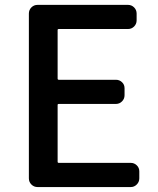

<svg xmlns="http://www.w3.org/2000/svg" viewBox="-20 -756 640 776"><path d="M131.8 0Q117.2 0 106.9 -10.3Q96.7 -20.5 96.7 -35.2V-701.2Q96.7 -715.8 106.9 -726.1Q117.2 -736.3 131.8 -736.3H497.1Q511.7 -736.3 522 -726.1Q532.2 -715.8 532.2 -701.2V-673.8Q532.2 -659.2 522 -648.9Q511.7 -638.7 497.1 -638.7H217.8Q212.9 -638.7 212.9 -634.8V-438.5Q212.9 -433.6 217.8 -433.6H448.2Q462.9 -433.6 473.1 -423.8Q483.4 -414.1 483.4 -399.4V-371.1Q483.4 -356.4 473.1 -346.2Q462.9 -335.9 448.2 -335.9H217.8Q212.9 -335.9 212.9 -332V-102.5Q212.9 -97.7 217.8 -97.7H508.8Q522.5 -97.7 532.7 -87.9Q543 -78.1 543 -63.5V-35.2Q543 -20.5 532.7 -10.3Q522.5 0 508.8 0Z"/></svg>

Font: Gen Jyuu GothicL Medium
Style: Regular
Weight: 500
Designer: [Source Han Sans]
Ryoko NISHIZUKA  (kana & ideographs); Paul D. Hunt (Latin, Greek & Cyrillic); Wenlong ZHANG  (bopomofo
Version: Version 1.002.20150607